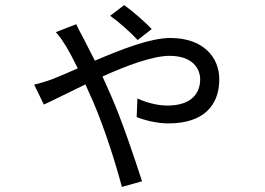

<svg xmlns="http://www.w3.org/2000/svg" viewBox="-20 -655 1040 753"><path d="M520 -498 575 -541C547 -571 494 -616 467 -635L412 -593C449 -567 491 -529 520 -498ZM114 -323 152 -245C186 -260 246 -291 315 -324L348 -250C391 -148 433 -17 458 78L537 56C509 -31 459 -181 415 -281L382 -355C477 -398 579 -436 645 -436C735 -436 765 -386 765 -344C765 -291 733 -241 636 -241C596 -241 550 -254 519 -269L516 -196C545 -184 595 -171 640 -171C778 -171 840 -241 840 -344C840 -428 780 -506 648 -506C569 -506 455 -461 352 -417L303 -513C296 -526 286 -544 279 -560L199 -529C214 -513 230 -488 240 -472C252 -452 268 -422 285 -387C247 -370 212 -355 184 -344C170 -339 143 -330 114 -323Z"/></svg>

Font: Noto Sans CJK JP
Style: Regular
Weight: 400
Designer: Ryoko NISHIZUKA 西塚涼子 (kana, bopomofo & ideographs); Paul D. Hunt (Latin, Greek & Cyrillic); Sandoll Communications 산돌커뮤니
Foundry: Adobe
Version: Version 2.004;hotconv 1.0.118;makeotfexe 2.5.65603